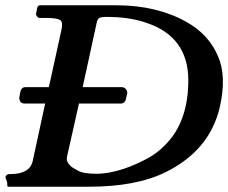

<svg xmlns="http://www.w3.org/2000/svg" viewBox="-30 -707 865 727"><path d="M110 -673 106 -653C109 -644 114 -639 119 -639H147C174 -639 192 -636 199 -630C206 -625 207 -612 202 -591L155 -377H66C55 -377 48 -369 46 -354L43 -338C43 -323 50 -315 63 -315H141L94 -98C87 -65 59 -48 11 -48C1 -49 -6 -46 -9 -38L-10 -37L-3 -17V-16C-3 -5 -2 0 0 0H307C425 0 522 -18 597 -55C708 -110 776 -191 802 -300C820 -379 818 -444 795 -495C772 -549 733 -592 676 -624C601 -666 512 -687 411 -687H124C116 -688 111 -683 110 -673ZM431 -377H283L337 -625C341 -638 346 -643 373 -643C430 -643 480 -636 523 -621C630 -586 683 -513 683 -403C683 -308 659 -231 610 -174C585 -145 558 -123 528 -107C478 -80 405 -49 334 -49C302 -49 278 -53 263 -62C248 -70 238 -76 234 -82C229 -88 223 -94 223 -106C223 -109 223 -112 224 -115L269 -315H428C439 -315 446 -323 448 -338L452 -354V-356C451 -367 443 -377 431 -377Z"/></svg>

Font: fbb
Style: Bold Italic
Weight: 700
Italic angle: -12°
Designer: David J. Perry, Michael Sharpe
Version: Version 0.991